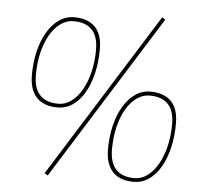

<svg xmlns="http://www.w3.org/2000/svg" viewBox="-53 -802 918 868"><g transform="rotate(5 406.0 -367.5)"><path d="M84 -434Q84 -493 96 -543Q108 -593 130.5 -631Q153 -669 184 -690.5Q215 -712 253 -712Q294 -712 322.5 -697Q351 -682 365.5 -652.5Q380 -623 380 -578Q380 -520 368 -469Q356 -418 334 -380Q312 -342 281 -320.5Q250 -299 211 -299Q171 -299 142.5 -314Q114 -329 99 -359.5Q84 -390 84 -434ZM251 -694Q219 -694 191.5 -674Q164 -654 144 -619Q124 -584 113 -537.5Q102 -491 102 -437Q102 -376 130.5 -346Q159 -316 214 -316Q246 -316 273.5 -336.5Q301 -357 321 -392.5Q341 -428 352 -474.5Q363 -521 363 -574Q363 -635 334.5 -664.5Q306 -694 251 -694ZM195 11 180 2 648 -746 663 -737ZM456 -129Q456 -188 468 -238Q480 -288 502.5 -326Q525 -364 556 -385.5Q587 -407 625 -407Q666 -407 694.5 -392Q723 -377 737.5 -347.5Q752 -318 752 -273Q752 -215 740 -164Q728 -113 706 -75Q684 -37 653 -15.5Q622 6 583 6Q543 6 514.5 -9Q486 -24 471 -54.5Q456 -85 456 -129ZM623 -389Q591 -389 563.5 -369Q536 -349 516 -314Q496 -279 485 -232.5Q474 -186 474 -132Q474 -71 502.5 -41Q531 -11 586 -11Q618 -11 645.5 -31.5Q673 -52 693 -87.5Q713 -123 724 -169.5Q735 -216 735 -269Q735 -330 706.5 -359.5Q678 -389 623 -389Z"/></g></svg>

Font: Georama ExtraCondensed Thin Thin
Style: Italic
Weight: 250
Italic angle: -9°
Version: Version 1.001